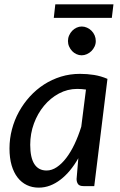

<svg xmlns="http://www.w3.org/2000/svg" viewBox="-20 -853 552 880"><path d="M23.5 0ZM412 0H363Q344 0 337.5 -9.5Q331 -19 331 -32.5L339 -128Q321.5 -97 301 -72.2Q280.5 -47.5 257.5 -29.8Q234.5 -12 209.5 -2.5Q184.5 7 157.5 7Q127.5 7 103 -4.8Q78.5 -16.5 60.8 -39.2Q43 -62 33.2 -95.5Q23.5 -129 23.5 -172.5Q23.5 -217.5 34.8 -260.2Q46 -303 67 -341Q88 -379 117.2 -411Q146.5 -443 182.2 -466Q218 -489 259.5 -501.8Q301 -514.5 346.5 -514.5Q379.5 -514.5 411 -509.5Q442.5 -504.5 472.5 -491.5ZM193.5 -71.5Q217.5 -71.5 240.2 -86.8Q263 -102 283.5 -128.8Q304 -155.5 321.5 -192.2Q339 -229 352.5 -272.5L374 -442.5Q353.5 -445.5 334 -445.5Q289.5 -445.5 250.2 -424.5Q211 -403.5 181.8 -368.2Q152.5 -333 135.5 -286.8Q118.5 -240.5 118.5 -189.5Q118.5 -130.5 137.5 -101Q156.5 -71.5 193.5 -71.5ZM233.5 -833H500L492.5 -771H226.5ZM419 -665Q419 -651.5 413.5 -639.8Q408 -628 399 -619Q390 -610 378.2 -604.8Q366.5 -599.5 354 -599.5Q342 -599.5 330.5 -604.8Q319 -610 310.5 -619Q302 -628 296.8 -639.8Q291.5 -651.5 291.5 -665Q291.5 -678.5 296.8 -690.5Q302 -702.5 310.8 -711.8Q319.5 -721 331 -726.2Q342.5 -731.5 354.5 -731.5Q367 -731.5 378.8 -726.2Q390.5 -721 399.5 -712Q408.5 -703 413.8 -690.8Q419 -678.5 419 -665Z"/></svg>

Font: Lato Medium
Style: Italic
Weight: 500
Italic angle: -7°
Designer: Lukasz Dziedzic
Foundry: tyPoland Lukasz Dziedzic
Version: Version 2.006; 2014-01-15